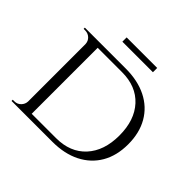

<svg xmlns="http://www.w3.org/2000/svg" viewBox="-175 -921 1111 1111"><g transform="rotate(45 380.0 -365.5)"><path d="M389 -600Q488 -600 560 -564Q632 -528 671 -460.5Q710 -393 710 -300Q710 -207 671 -140Q632 -73 560 -36.5Q488 0 389 0H176L174 -30Q244 -30 291.5 -30Q339 -30 364 -30Q389 -30 389 -30Q505 -30 571.5 -102.5Q638 -175 638 -300Q638 -425 571.5 -497.5Q505 -570 389 -570Q389 -570 363 -570Q337 -570 287 -570Q237 -570 164 -570V-600ZM190 -600V0H125V-600ZM127 -65V0H55V-10Q55 -10 61.5 -10Q68 -10 68 -10Q92 -10 108 -26.5Q124 -43 125 -65ZM127 -535H125Q124 -559 107.5 -574.5Q91 -590 67 -590Q67 -590 61 -590Q55 -590 55 -590V-600H127ZM266 -731H516V-696H266Z"/></g></svg>

Font: Cinzel
Style: Regular
Weight: 400
Designer: Natanael Gama
Version: Version 2.000